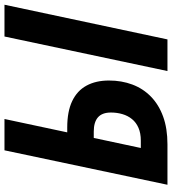

<svg xmlns="http://www.w3.org/2000/svg" viewBox="24 -778 754 841"><g transform="rotate(-90 400.5 -357.0)"><path d="M12.2 0 163.1 -713.9H300.3L241.7 -439H263.2Q333.5 -439 378.9 -417.2Q424.3 -395.5 446.5 -354.5Q468.8 -313.5 468.8 -256.3Q468.8 -200.7 451.2 -153.8Q433.6 -106.9 398.4 -72.5Q363.3 -38.1 311 -19Q258.8 0 189.5 0ZM173.3 -116.7H205.6Q238.3 -116.7 261.7 -127Q285.2 -137.2 299.8 -155.3Q314.5 -173.3 321.5 -197Q328.6 -220.7 328.6 -247.6Q328.6 -286.1 307.6 -304.4Q286.6 -322.8 245.1 -322.8H217.3ZM510.3 0 661.6 -713.9H800.8L648.9 0Z"/></g></svg>

Font: Open Sans SemiCondensed
Style: Bold Italic
Weight: 700
Width: 4
Italic angle: -12°
Designer: Monotype Design Team
Foundry: Monotype Imaging Inc.
Version: Version 3.003